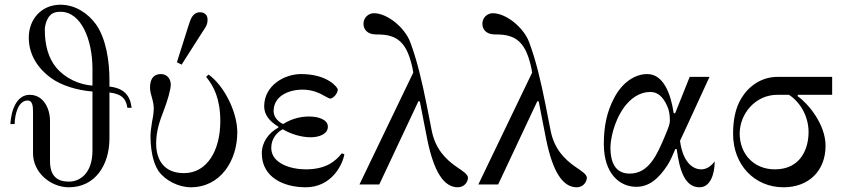

<svg xmlns="http://www.w3.org/2000/svg" viewBox="-20 -782 3600 814"><path d="M24 -256H42C43 -298 57 -356 98 -356C118 -356 120 -330 120 -308V-132C120 -50 195 12 272 12C383 12 444 -82 444 -195V-390C501 -383 515 -359 520 -325H538C532 -376 507 -408 444 -415V-444C444 -522 430 -619 386 -680C353 -725 300 -762 236 -762C158 -762 102 -703 102 -622C102 -547 144 -490 194 -453C241 -418 310 -399 372 -394V-144C372 -48 320 -12 272 -12C225 -12 192 -33 192 -99V-269C192 -324 163 -380 106 -380C49 -380 27 -312 24 -256ZM170 -655C170 -677 178 -697 186 -709C198 -726 212 -732 237 -732C324 -732 372 -614 372 -490V-419C316 -423 256 -450 218 -496C185 -536 170 -591 170 -655Z M730 -518 750 -508 838 -646C850 -664.9 860 -675 860 -699C860 -718 848 -730 828 -730C798 -730 788.5 -702.9 780 -676ZM616 -410C616 -397 620 -382 623 -372C627 -358 632 -340 632 -321C632 -313 630 -290 625 -268C621 -244 618 -218 618 -207C618 -157 626 -95 652 -57C680 -17 737 12 789 12C914 12 986 -100 986 -221C986 -310 928 -421 864 -466L854 -456C886 -417 914 -364 914 -268C914 -144 858 -48 760 -48C677 -48 642 -102 642 -174C642 -228 658 -271 674 -313C691 -357 704 -403 704 -424C704 -443 692 -468 662 -468C630 -468 616 -446 616 -410Z M1090 -132C1090 -30 1183 12 1276 12C1385 12 1432 -82 1440 -128L1429 -132C1401 -97 1361 -64 1276 -64C1213 -64 1130 -89 1130 -155C1130 -195 1155 -222 1179 -234C1212 -214 1257 -200 1297 -200C1334 -200 1370 -214 1370 -245C1370 -274 1332 -288 1291 -288C1263 -288 1223 -283 1180 -256C1148 -272 1140 -295 1140 -311C1140 -375 1204 -402 1263 -402C1304 -402 1334 -388 1360 -373C1369 -368 1377 -364 1380 -364C1391 -364 1412 -384 1412 -403C1412 -409 1372 -468 1256 -468C1186 -468 1100 -420 1100 -331C1100 -294 1124 -267 1160 -245V-241C1119 -219 1090 -179 1090 -132Z M1504 0H1588L1754 -353L1760 -352C1770 -304 1779 -250 1792 -188C1820 -53 1862 12 1921 12C1949 12 1964 -11 1964 -29C1964 -42.2 1942.2 -56.8 1920 -71.6C1867.8 -106.8 1825 -152 1810 -230L1789 -337C1769.4 -435.9 1748 -527 1719 -604C1696.4 -664.1 1623 -726 1565 -726C1544 -726 1521 -709 1521 -681C1521 -659 1536 -636 1574 -636C1604 -636 1619 -634 1636 -629C1680 -616 1702 -581 1716 -540C1724 -515 1729 -496 1732 -474Z M2008 0H2092L2258 -353L2264 -352C2274 -304 2283 -250 2296 -188C2324 -53 2366 12 2425 12C2453 12 2468 -11 2468 -29C2468 -42.2 2446.2 -56.8 2424 -71.6C2371.8 -106.8 2329 -152 2314 -230L2293 -337C2273.4 -435.9 2252 -527 2223 -604C2200.4 -664.1 2127 -726 2069 -726C2048 -726 2025 -709 2025 -681C2025 -659 2040 -636 2078 -636C2108 -636 2123 -634 2140 -629C2184 -616 2206 -581 2220 -540C2228 -515 2233 -496 2236 -474Z M2540 -172C2540 -44 2608 10 2678 10C2730 10 2771 -22 2810 -82C2821 -99 2835 -130 2843 -150H2849C2861 -60 2883 12 2946 12C2991 12 3010 -43 3010 -98C2996 -79 2977 -64 2953 -64C2913 -64 2874 -100 2863 -185L2884 -230L2988 -456H2904L2842 -301L2836 -303C2824 -384 2793 -468 2724 -468C2672 -468 2619 -433 2585 -369C2551 -306 2540 -242 2540 -172ZM2568 -157C2568 -188 2581 -264 2625 -326C2651 -362 2689 -392 2737 -392C2780 -392 2799 -354 2810 -329C2816 -315 2820 -298 2820 -270C2820 -257 2815 -243 2799 -205C2767 -129 2732 -46 2650 -46C2601 -46 2568 -76 2568 -157Z M3088 -214C3088 -84 3178 12 3302 12C3408 12 3480 -57 3480 -164C3480 -256 3405 -344 3362 -374V-380H3508V-456H3275C3210 -456 3155 -418 3124 -367C3096 -322 3088 -268 3088 -214ZM3116 -216C3116 -299 3182 -380 3275 -380H3325C3370 -351 3408 -292 3408 -222C3408 -152 3375 -64 3265 -64C3177 -64 3116 -128 3116 -216Z"/></svg>

Font: Old Standard
Style: Regular
Weight: 400
Designer: Alexey Kryukov <alexios@thessalonica.org.ru>
Version: Version 2.0